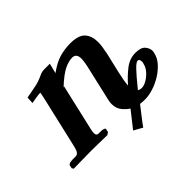

<svg xmlns="http://www.w3.org/2000/svg" viewBox="-118 -643 939 939"><g transform="rotate(-45 352.0 -173.0)"><path d="M421 -291Q426 -311 428.5 -327Q431 -343 431 -354Q431 -389 402 -389Q377 -389 346.5 -374Q316 -359 269 -315L275 -318L219 -75Q216 -62 216 -53Q216 -35 231 -35H245Q257 -35 265.5 -32Q274 -29 272 -23L269 -8L256 1Q256 1 235.5 0.5Q215 0 188 -0.5Q161 -1 142 -1Q129 -1 109 -0.5Q89 0 69.5 0Q50 0 37 0.5Q24 1 24 1L18 -8L21 -23Q24 -35 53 -35H72Q84 -35 91 -45.5Q98 -56 102 -75L159 -321Q167 -355 169 -366Q171 -377 171 -378Q171 -378 158.5 -377Q146 -376 108 -369L110 -405Q148 -412 175.5 -417.5Q203 -423 230 -436Q240 -441 248.5 -443Q257 -445 268 -445H304L291 -393Q335 -425 371.5 -435Q408 -445 444 -445Q502 -445 524 -420Q546 -395 546 -354Q546 -338 543.5 -321Q541 -304 537 -284L512 -177Q500 -125 499 -99Q528 -133 562.5 -160Q597 -187 637 -187Q675 -187 689.5 -170Q704 -153 704 -134Q704 -130 703.5 -127Q703 -124 702 -121Q696 -93 675 -69.5Q654 -46 625.5 -28.5Q597 -11 566.5 -1.5Q536 8 511 8Q501 8 493 7.5Q485 7 477 6Q461 27 440.5 53Q420 79 406 99L361 74L428 -11Q410 -22 394 -42Q378 -62 378 -92Q378 -104 381 -117ZM618 -152Q608 -152 586.5 -130Q565 -108 517 -49Q526 -43 539 -43Q554 -43 573 -54Q592 -65 608 -83Q624 -101 628 -122Q630 -125 630 -128Q630 -131 630 -134Q630 -152 618 -152Z"/></g></svg>

Font: Libertinus Serif SemiBold
Style: Italic
Weight: 600
Italic angle: -11.5°
Designer: Philipp H. Poll, Khaled Hosny
Foundry: Caleb Maclennan
Version: Version 7.051;RELEASE